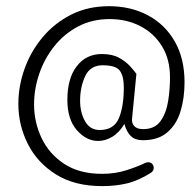

<svg xmlns="http://www.w3.org/2000/svg" viewBox="-20 -557 645 633"><path d="M316.9 56.6Q225.6 56.6 164.1 17.8Q102.5 -21 71.5 -83Q40.5 -145 40.5 -214.4Q40.5 -272.9 61 -330.3Q81.5 -387.7 120.6 -434.3Q159.7 -481 214.8 -508.8Q270 -536.6 339.4 -536.6Q411.1 -536.6 467.5 -506.6Q523.9 -476.6 556.2 -420.4Q588.4 -364.3 588.4 -285.6Q588.4 -233.9 575.4 -190.7Q562.5 -147.5 532.2 -121.1Q502 -94.7 450.7 -94.7Q425.8 -94.7 411.6 -108.2Q397.5 -121.6 390.1 -148.4Q373 -119.6 350.1 -106Q327.1 -92.3 303.7 -92.3Q264.6 -92.3 233.4 -127.9Q202.1 -163.6 202.1 -227.5Q202.1 -298.8 233.2 -338.9Q264.2 -378.9 315.9 -378.9Q350.1 -378.9 372.6 -366.5Q395 -354 408.9 -338.6Q422.9 -323.2 429.7 -313.5L415.5 -167Q415 -164.6 415 -159.7Q418 -131.3 452.1 -131.3Q490.2 -131.3 509 -157.5Q527.8 -183.6 534.2 -222.9Q540.5 -262.2 540.5 -301.8Q540.5 -361.8 513.9 -404.8Q487.3 -447.8 442.4 -470.9Q397.5 -494.1 341.3 -494.1Q283.7 -494.1 237.5 -469.7Q191.4 -445.3 158.9 -404.5Q126.5 -363.8 109.4 -313.7Q92.3 -263.7 92.3 -212.9Q92.3 -153.8 117.2 -101.6Q142.1 -49.3 191.9 -16.6Q241.7 16.1 316.4 16.1Q360.4 16.1 397.9 3.9Q435.5 -8.3 458 -19.5Q462.9 -22 469.2 -22Q477.5 -22 482.2 -16.1Q486.8 -10.3 486.8 -3.4Q486.8 6.8 477.5 12.7Q435.5 39.1 397.7 47.9Q359.9 56.6 317.9 56.6ZM308.1 -128.4H308.6Q355.5 -128.4 371.8 -167Q388.2 -205.6 388.2 -268.6Q388.2 -305.7 375.2 -323.7Q362.3 -341.8 318.4 -341.8Q277.8 -341.8 261 -306.2Q244.1 -270.5 244.1 -224.6Q244.1 -186 260.5 -157.2Q276.9 -128.4 308.1 -128.4Z"/></svg>

Font: Cutive Mono
Style: Regular
Weight: 400
Designer: Vernon Adams
Foundry: Vernon Adams
Version: Version 1.110; ttfautohint (v1.8.4.7-5d5b)